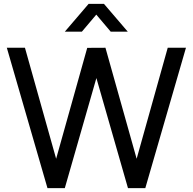

<svg xmlns="http://www.w3.org/2000/svg" viewBox="-20 -965 989 985"><path d="M312.5 -802.5 434.5 -945H513.5L635.5 -802.5H548L474 -890L400 -802.5ZM223.5 0 15 -720H108L268 -150.5L427.5 -719.5L521 -720L681 -150.5L840.5 -720H934L725.5 0H636.5L474.5 -564.5L312.5 0Z"/></svg>

Font: Cns Manrope Med
Style: Regular
Weight: 500
Designer: Mikhail Sharanda
Foundry: Mikhail Sharanda
Version: Version 4.504